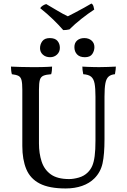

<svg xmlns="http://www.w3.org/2000/svg" viewBox="-20 -1055 715 1084"><path d="M570 -269Q570 -183 559 -133Q548 -83 513 -48Q485 -20 443.5 -5.5Q402 9 351 9Q258 9 204.5 -18.5Q151 -46 128.5 -100Q106 -154 106 -231V-549Q106 -585 101.5 -602.5Q97 -620 84.5 -626.5Q72 -633 47 -636Q44 -647 43 -658Q42 -669 42 -679Q62 -678 94.5 -677Q127 -676 158 -676Q173 -676 189 -676Q205 -676 220 -676.5Q235 -677 249 -677.5Q263 -678 274 -679Q274 -669 273 -658Q272 -647 269 -636Q240 -634 225 -627.5Q210 -621 205 -603.5Q200 -586 200 -549V-245Q200 -189 215 -143Q230 -97 267 -70.5Q304 -44 370 -44Q395 -44 425 -52.5Q455 -61 476 -82Q492 -98 501 -119Q510 -140 514.5 -174Q519 -208 519 -261V-509Q519 -557 514 -583.5Q509 -610 494.5 -622Q480 -634 450 -636Q447 -651 446 -660Q445 -669 445 -679Q457 -678 473 -677.5Q489 -677 506.5 -676.5Q524 -676 539 -676Q562 -676 588.5 -677Q615 -678 634 -679Q634 -672 633 -662.5Q632 -653 629 -636Q606 -634 593 -622.5Q580 -611 575 -584.5Q570 -558 570 -509ZM459 -732Q430 -732 415 -748Q400 -764 400 -789Q400 -813 415.5 -826.5Q431 -840 456 -840Q481 -840 497 -826Q513 -812 513 -789Q513 -768 501 -750Q489 -732 459 -732ZM263 -732Q238 -732 222 -746.5Q206 -761 206 -783Q206 -805 219 -822.5Q232 -840 261 -840Q291 -840 304.5 -824Q318 -808 318 -785Q318 -762 302 -747Q286 -732 263 -732ZM337 -885Q313 -913 280 -945Q247 -977 207 -1009Q212 -1017 221 -1023Q230 -1029 241 -1032Q269 -1016 302 -996Q335 -976 363 -963Q377 -970 403 -983.5Q429 -997 455 -1011.5Q481 -1026 496 -1035Q504 -1031 507.5 -1020Q511 -1009 512 -1001Q478 -979 440 -949Q402 -919 372 -889Q364 -887 354.5 -886Q345 -885 337 -885Z"/></svg>

Font: Vollkorn
Style: Regular
Weight: 400
Designer: Friedrich Althausen
Foundry: Friedrich Althausen
Version: Version 5.001